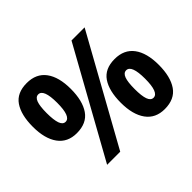

<svg xmlns="http://www.w3.org/2000/svg" viewBox="-155 -963 1212 1212"><g transform="rotate(-45 450.5 -357.5)"><path d="M199 -724Q283.4 -724 326.7 -665.5Q370 -607 370 -501Q370 -395 329 -335.5Q288 -276 199.3 -276Q117.4 -276 74.2 -335.5Q31 -395 31 -501Q31 -607 71 -665.5Q111 -724 199 -724ZM200 -622Q176.1 -622 165 -592Q154 -562 154 -500.5Q154 -439 165 -408Q176.1 -377 200 -377Q247 -377 247 -499.9Q247 -622 200 -622ZM706 -714 310 0H193L589 -714ZM698.7 -439Q783 -439 826.5 -380.5Q870 -322 870 -216Q870 -110 829 -50.5Q788 9 699.3 9Q617.4 9 574.2 -50.5Q531 -110 531 -216Q531 -322 571 -380.5Q611 -439 698.7 -439ZM700 -337Q676.1 -337 665 -307Q654 -277 654 -215Q654 -153.5 665 -122.8Q676.1 -92 700 -92Q747 -92 747 -215.3Q747 -337 700 -337Z"/></g></svg>

Font: Noto Sans Lisu
Style: Regular
Weight: 400
Designer: Monotype Design Team. David Williams.
Foundry: Monotype Imaging Inc.
Version: Version 2.102